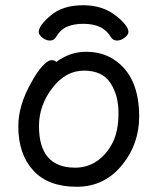

<svg xmlns="http://www.w3.org/2000/svg" viewBox="-20 -690 602 734"><path d="M267 -49Q314 -49 351 -74.5Q388 -100 410.5 -144.5Q433 -189 433 -258Q433 -326 402 -373Q371 -420 301 -420Q231 -420 180 -353.5Q129 -287 129 -208Q129 -49 267 -49ZM273 24Q164 24 107 -38.5Q50 -101 50 -207Q50 -289 101 -377Q121 -414 142 -437Q163 -460 177 -460Q190 -460 195 -453Q247 -492 309 -492Q371 -492 416 -462Q512 -399 512 -245Q512 -141 449 -62Q381 24 273 24ZM428 -535Q412 -535 404 -548Q375 -599 299 -599Q262 -599 236.5 -588Q211 -577 194 -548Q186 -535 171 -535Q156 -535 142 -546Q128 -557 128 -568Q128 -592 174 -631Q220 -670 298 -670Q375 -670 427 -627Q471 -591 471 -568Q471 -557 456.5 -546Q442 -535 428 -535Z"/></svg>

Font: LXGW WenKai Medium
Style: Regular
Weight: 500
Designer: LXGW / Fontworks Inc.
Foundry: LXGW / Fontworks Inc.
Version: Version 1.501; October 10, 2024